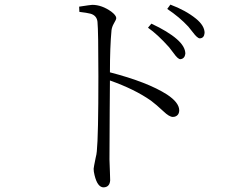

<svg xmlns="http://www.w3.org/2000/svg" viewBox="-20 -767 1040 828"><path d="M322.3 -715.8 321.3 -738.3Q372.1 -746.1 377.9 -746.1Q418.9 -746.1 460 -716.8Q480.5 -701.2 481.4 -689.5Q481.4 -682.6 470.7 -665Q462.9 -651.4 460.9 -636.7Q454.1 -565.4 454.1 -455.1Q616.2 -413.1 700.2 -359.4Q752 -325.2 752.9 -292Q752.9 -269.5 733.4 -263.7Q729.5 -262.7 725.6 -262.7Q710 -262.7 684.6 -287.1Q653.3 -316.4 630.9 -333Q559.6 -382.8 454.1 -419.9Q454.1 -391.6 453.1 -289.1Q452.1 -139.6 452.1 -79.1Q453.1 -56.6 454.1 -22.5Q455.1 2 455.1 10.7Q453.1 40 426.8 41Q400.4 41 387.7 -11.7Q383.8 -27.3 383.8 -39.1Q383.8 -43.9 392.6 -86.9Q396.5 -101.6 397.5 -114.3Q404.3 -179.7 404.3 -438.5Q404.3 -631.8 400.4 -672.9Q397.5 -700.2 370.1 -708Q355.5 -711.9 322.3 -715.8ZM618.2 -647.5 632.8 -665Q704.1 -631.8 742.2 -598.6Q779.3 -566.4 779.3 -535.2Q776.4 -513.7 757.8 -511.7Q747.1 -511.7 728.5 -538.1Q715.8 -555.7 709 -563.5Q659.2 -619.1 618.2 -647.5ZM701.2 -728.5 714.8 -747.1Q780.3 -722.7 825.2 -686.5Q862.3 -656.2 862.3 -625Q860.4 -602.5 841.8 -601.6Q831.1 -601.6 811.5 -627.9Q798.8 -644.5 792 -652.3Q753.9 -693.4 701.2 -728.5Z"/></svg>

Font: GenYoMin JP Light
Style: Regular
Weight: 300
Version: Version 1.001;PS 1;hotconv 16.6.51;makeotf.lib2.5.65220 DEVE